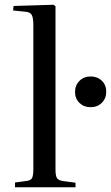

<svg xmlns="http://www.w3.org/2000/svg" viewBox="-20 -787 466 806"><path d="M43 -1V-21L89 -27Q109 -29 114.5 -39.5Q120 -50 120 -78V-679Q120 -713 113 -725Q106 -737 84 -738L35 -743L37 -762L205 -767L213 -761V-74Q213 -51 218.5 -40.5Q224 -30 245 -27L297 -20V-1ZM360 -337Q332 -337 313.5 -355Q295 -373 295 -401Q295 -429 313.5 -447.5Q332 -466 360 -466Q389 -466 407.5 -448Q426 -430 426 -402Q426 -374 407.5 -355.5Q389 -337 360 -337Z"/></svg>

Font: Literata 60pt
Style: Regular
Weight: 400
Designer: Latin by Veronika Burian and Jose Scaglione. Greek by Irene Vlachou. Cyrillic by Vera Evstafieva.
Foundry: TypeTogether
Version: Version 3.002